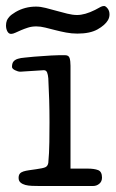

<svg xmlns="http://www.w3.org/2000/svg" viewBox="-38 -620 385 640"><path d="M197 -58H254Q276 -58 289 -53Q302 -48 302 -28Q302 -15 293 -7.5Q284 0 272 0H93Q81 0 68.5 -0.5Q56 -1 46.5 -3.5Q37 -6 30.5 -11.5Q24 -17 24 -27Q24 -36 28 -41Q32 -46 40 -48.5Q48 -51 58.5 -52.5Q69 -54 83 -56Q105 -59 113 -62.5Q121 -66 123 -77Q126 -109 126.5 -146.5Q127 -184 127 -213Q127 -251 126 -286Q125 -321 123 -359Q122 -371 119 -378.5Q116 -386 108 -386Q104 -386 92.5 -385Q81 -384 68.5 -383.5Q56 -383 45 -382Q34 -381 30 -381Q22 -381 12 -386Q2 -391 2 -397Q2 -409 7 -415Q12 -421 21.5 -424Q31 -427 44.5 -428Q58 -429 75 -431Q88 -432 103 -433Q118 -434 132.5 -435Q147 -436 159 -436Q171 -436 179 -436Q191 -436 194 -426.5Q197 -417 197 -401ZM-15 -552Q-13 -557 -7 -564Q-1 -571 14 -580Q45 -598 82 -598Q97 -598 114.5 -593.5Q132 -589 150 -584Q168 -579 186 -574.5Q204 -570 219 -570Q245 -570 279 -587Q293 -595 298.5 -597.5Q304 -600 309 -600Q314 -600 320.5 -592Q327 -584 327 -572Q327 -562 322 -553Q312 -536 287 -522Q262 -508 220 -508Q201 -508 182.5 -511.5Q164 -515 146.5 -519.5Q129 -524 113 -528Q97 -532 83 -532Q68 -532 55.5 -528Q43 -524 32.5 -519.5Q22 -515 13.5 -511Q5 -507 -1 -507Q-9 -507 -13.5 -515.5Q-18 -524 -18 -535Q-18 -544 -15 -552Z"/></svg>

Font: Life Savers
Style: Bold
Weight: 700
Designer: Pablo Impallari, Rodrigo Fuenzalida, Brenda Gallo
Foundry: Pablo Impallari, Rodrigo Fuenzalida, Brenda Gallo
Version: Version 3.001; ttfautohint (v0.95) -l 8 -r 50 -G 200 -x 14 -